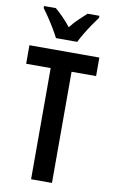

<svg xmlns="http://www.w3.org/2000/svg" viewBox="-101 -989 615 1041"><g transform="rotate(10 206.0 -468.5)"><path d="M263 0H148V-612H13V-714H398V-612H263ZM148 -777Q138 -797 122 -824Q106 -851 88 -878Q70 -905 54 -926V-937H119Q137 -922 161 -898Q185 -874 206 -847Q229 -877 250.5 -896.5Q272 -916 294 -937H359V-926Q344 -906 326 -879.5Q308 -853 291.5 -825.5Q275 -798 265 -777Z"/></g></svg>

Font: Noto Sans Tamil ExtraCondensed SemiBold
Style: Regular
Weight: 600
Width: 2
Designer: Jelle Bosma - Monotype Design Team
Foundry: Monotype Imaging Inc.
Version: Version 2.004; ttfautohint (v1.8.4.7-5d5b)